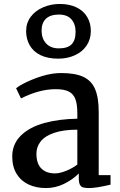

<svg xmlns="http://www.w3.org/2000/svg" viewBox="-20 -934 601 965"><path d="M368.7 -362.8Q368.7 -409.7 358.9 -435.8Q349.1 -461.9 326.2 -473.6Q303.2 -485.8 259.8 -485.8Q177.7 -485.8 85.9 -439.5H85.4L61 -490.2Q75.7 -503.4 114 -521.7Q152.3 -540 196.8 -553.2Q243.7 -566.9 287.1 -566.9Q358.4 -566.9 399.2 -547.6Q439.9 -528.3 458 -485.8Q476.1 -443.8 476.1 -371.1V-53.7H535.6V-5.9Q463.4 11.2 428.2 11.2Q406.7 11.2 396.5 7.6Q386.2 3.9 381.3 -6.3Q376 -17.1 376 -38.6V-62Q345.2 -31.2 302 -10Q258.8 11.2 210.4 11.2Q162.6 11.2 124.5 -6.3Q86.4 -23.9 64.5 -58.6Q41.5 -94.7 41.5 -147.5Q41.5 -210 85.2 -252.9Q128.9 -295.9 205.6 -316.4Q277.8 -335.9 368.7 -337.4ZM368.7 -282.2Q299.3 -282.2 252.4 -266.4Q205.6 -250.5 184.1 -222.7Q163.1 -195.8 163.1 -161.6Q163.1 -111.8 187.7 -87.2Q212.4 -62.5 256.8 -62.5Q279.8 -62.5 312.3 -75.4Q344.7 -88.4 368.7 -106.9ZM198.2 -897.9Q237.3 -914.1 279.8 -914.1H280.3Q329.1 -914.1 364.7 -896.7Q400.4 -879.4 418.5 -848.1Q436.5 -817.9 436.5 -778.3Q436.5 -736.3 414.8 -704.3Q393.1 -672.4 355 -655.8Q318.4 -639.2 272.9 -639.2H272.5Q219.7 -639.2 183.3 -657Q147 -674.8 128.9 -707Q111.3 -738.8 111.3 -777.8Q111.3 -818.8 134.8 -850.1Q158.2 -881.3 198.2 -897.9ZM275.9 -690.9Q319.8 -690.9 339.8 -711.2Q359.9 -731.4 359.9 -773.9Q359.9 -813.5 338.6 -837.2Q317.4 -860.8 276.4 -860.8H275.9Q232.9 -860.8 210.9 -839.8Q189 -818.8 189 -780.3Q189 -740.7 211.7 -715.8Q234.4 -690.9 275.4 -690.9Z"/></svg>

Font: Merriweather
Style: Regular
Weight: 400
Designer: Eben Sorkin
Foundry: Eben Sorkin
Version: Version 1.584; ttfautohint (v1.8.1)